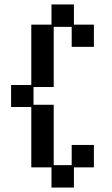

<svg xmlns="http://www.w3.org/2000/svg" viewBox="-20 -738 504 865"><path d="M212 107V16H121V-256H30V-355H121V-627H212V-718H313V-627H403V-527H303V-617H222V-346H131V-266H222V6H303V-85H403V16H313V107Z"/></svg>

Font: Pixelify Sans
Style: Regular
Weight: 400
Designer: Stefie Justprince
Foundry: Typecalism Foundryline
Version: Version 1.000;February 13, 2025;FontCreator 15.0.0.3015 64-b